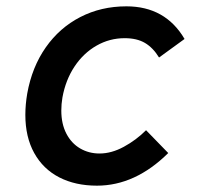

<svg xmlns="http://www.w3.org/2000/svg" viewBox="-20 -578 640 606"><path d="M60 -215.5Q60 -248 66 -283Q81 -366.5 124.5 -428.5Q168 -490.5 233.5 -524.2Q299 -558 379 -558Q502 -558 562.5 -455L482 -396.5Q463 -427.5 437.5 -442.5Q412 -457.5 373.5 -457.5Q326 -457.5 284.8 -434Q243.5 -410.5 215.2 -368Q187 -325.5 177 -270Q173.5 -249.5 173.5 -229Q173.5 -187 189.5 -156.2Q205.5 -125.5 233 -109.5Q260.5 -93.5 294 -93.5Q332 -93.5 371 -114.8Q410 -136 441 -167L511 -95Q407 8 286 8Q218 8 167 -18.2Q116 -44.5 88 -95Q60 -145.5 60 -215.5Z"/></svg>

Font: JuliaMono SemiBold
Style: Italic
Weight: 600
Italic angle: -9°
Monospace: yes
Designer: cormullion
Foundry: corm
Version: Version 0.056; ttfautohint (v1.8.4)